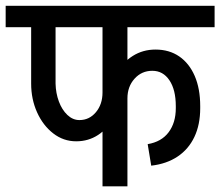

<svg xmlns="http://www.w3.org/2000/svg" viewBox="-45 -658 778 678"><path d="M382 -562V-637.5H712.8V-562ZM575.8 -276V-283.2H662V-276ZM489 -73 476.5 -149Q525.2 -157.2 550.5 -191Q575.8 -224.8 575.8 -276H662Q662 -217.8 641.4 -174.4Q620.8 -131 582 -105.1Q543.2 -79.2 489 -73ZM575.8 -283Q575.8 -341.2 553.2 -374.6Q530.8 -408 492.8 -408L504.2 -483Q552.5 -483 587.9 -458.8Q623.2 -434.5 642.6 -389.8Q662 -345 662 -283ZM347 -310.5Q347 -359.8 367.6 -398.9Q388.2 -438 423.9 -460.5Q459.5 -483 504.2 -483L492.8 -408Q455.2 -408 430.1 -380.1Q405 -352.2 405 -310.5ZM224 -159Q179 -159 142.9 -187Q106.8 -215 85.9 -261.4Q65 -307.8 65 -362.8H151.2Q152 -329 162.9 -299.6Q173.8 -270.2 192.9 -252.1Q212 -234 235.5 -234ZM224 -159 235.5 -234Q270.5 -234 293.8 -261.9Q317 -289.8 317 -331.5H375Q375 -282.5 355.4 -243.2Q335.8 -204 301.5 -181.5Q267.2 -159 224 -159ZM65 -361.8V-627.5H151.2V-361.8ZM-25 -562V-637.5H328.5V-562ZM317 0V-626.2H405V0ZM221 -562V-637.5H501.2V-562Z"/></svg>

Font: Akshar Light
Style: Regular
Weight: 300
Designer: Tall Chai
Foundry: Tall Chai
Version: Version 1.100